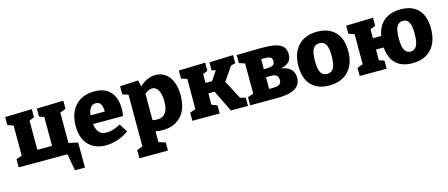

<svg xmlns="http://www.w3.org/2000/svg" viewBox="-49 -1144 4591 1966"><g transform="rotate(-15 2246.5 -160.5)"><path d="M679 -88 680 178H574L542 0H25V-86L86 -108V-426L25 -448V-533L309 -541V-455L256 -433V-124H412V-430L360 -448V-533L643 -541V-455L582 -431V-109Z M1193 -231H875Q882 -174 909 -142.5Q936 -111 990 -111Q1055 -111 1137 -156L1193 -68Q1135 -27 1072.5 -6.5Q1010 14 949 14Q833 14 765.5 -56.5Q698 -127 698 -258Q698 -348 731 -414Q764 -480 825.5 -515.5Q887 -551 970 -551Q1087 -551 1143.5 -485.5Q1200 -420 1200 -311Q1200 -270 1193 -231ZM874 -324H1025Q1024 -377 1008 -403.5Q992 -430 956 -430Q919 -430 899 -401Q879 -372 874 -324Z M1818 -284Q1818 -139 1745 -62.5Q1672 14 1549 14Q1520 14 1474 7V121L1546 144V230H1243V144L1304 121V-427L1243 -448V-533L1437 -543L1451 -477Q1494 -514 1535 -532.5Q1576 -551 1621 -551Q1679 -551 1723.5 -520Q1768 -489 1793 -428.5Q1818 -368 1818 -284ZM1641 -267Q1641 -340 1618 -383.5Q1595 -427 1553 -427Q1518 -427 1474 -394V-112Q1503 -106 1526 -106Q1641 -106 1641 -267Z M2295 -298 2398 -103 2456 -86V0H2275L2163 -229H2097V-108L2156 -86V0H1866V-86L1927 -107V-428L1866 -448V-533L2147 -541V-455L2097 -434V-340H2166L2232 -438L2190 -447V-533L2443 -542V-456L2395 -444Z M3017 -151Q3017 -73 2954 -36.5Q2891 0 2768 0H2479V-86L2540 -107V-427L2479 -448V-533L2710 -537H2776Q2883 -537 2939.5 -507Q2996 -477 2996 -403Q2996 -351 2967 -323Q2938 -295 2882 -283Q3017 -262 3017 -151ZM2710 -428V-321H2732Q2784 -321 2805 -333Q2826 -345 2826 -377Q2826 -407 2806.5 -417.5Q2787 -428 2742 -428ZM2746 -112Q2796 -112 2818 -125Q2840 -138 2840 -173Q2840 -205 2822 -220.5Q2804 -236 2766 -236H2710V-112Z M3593 -278Q3593 -141 3519.5 -63.5Q3446 14 3316 14Q3193 14 3126.5 -57Q3060 -128 3060 -259Q3060 -396 3132.5 -473.5Q3205 -551 3334 -551Q3457 -551 3525 -480Q3593 -409 3593 -278ZM3237 -267Q3237 -181 3258 -143.5Q3279 -106 3325 -106Q3373 -106 3394.5 -145.5Q3416 -185 3416 -271Q3416 -357 3395 -394Q3374 -431 3327 -431Q3280 -431 3258.5 -392.5Q3237 -354 3237 -267Z M4471 -281Q4471 -141 4399 -63.5Q4327 14 4198 14Q4088 14 4025.5 -44Q3963 -102 3953 -218H3871V-105L3926 -86V0H3640V-86L3701 -108V-426L3640 -448V-533L3926 -541V-455L3871 -433V-338H3959Q3977 -443 4045 -497Q4113 -551 4220 -551Q4341 -551 4406 -482Q4471 -413 4471 -281ZM4296 -275Q4296 -362 4274.5 -396.5Q4253 -431 4212 -431Q4171 -431 4148.5 -395.5Q4126 -360 4126 -267Q4126 -178 4147.5 -142Q4169 -106 4210 -106Q4251 -106 4273.5 -144Q4296 -182 4296 -275Z"/></g></svg>

Font: Bitter Pro ExtraBold
Style: Regular
Weight: 800
Designer: Sol Matas, and Bitter project Authors
Foundry: Sol Matas
Version: Version 1.010